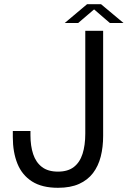

<svg xmlns="http://www.w3.org/2000/svg" viewBox="-20 -884 608 914"><path d="M256 10Q180 10 132.5 -20.2Q85 -50.5 63 -104.8Q41 -159 41 -231.5Q41 -239 41 -246.2Q41 -253.5 41 -260.5H125Q125 -256 125 -250.8Q125 -245.5 125 -240Q125 -189 138 -150Q151 -111 179.8 -89Q208.5 -67 256 -67Q303 -67 331.5 -89Q360 -111 373 -151.8Q386 -192.5 386 -248V-737.5H471V-237Q471 -183.5 459.5 -138.5Q448 -93.5 422.8 -60.2Q397.5 -27 356.5 -8.5Q315.5 10 256 10ZM288 -774.5 394.5 -864H461L568 -774.5H503L415.5 -850H440.5L352 -774.5Z"/></svg>

Font: Epilogue
Style: Regular
Weight: 400
Designer: Tyler Finck
Foundry: Etcetera Type Co
Version: Version 2.112